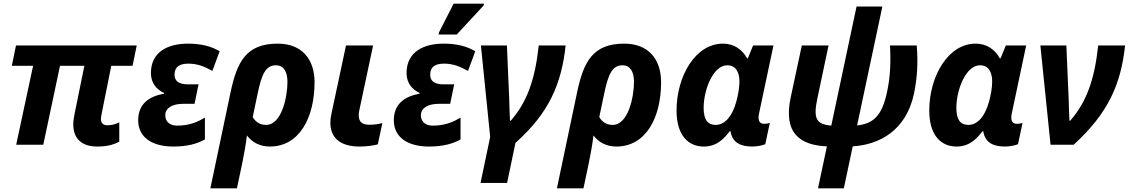

<svg xmlns="http://www.w3.org/2000/svg" viewBox="-20 -796 6208 1056"><path d="M515 10C572 10 609 -2 636 -17V-123C615 -113 595 -107 572 -107C549 -107 535 -117 535 -142C535 -149 537 -160 539 -170L592 -434H709L732 -546H68L45 -434H162L69 0H218L310 -434H444L390 -169C386 -148 383 -129 383 -112C383 -33 430 10 515 10Z M933 10C1010 10 1064 -5 1107 -29V-149C1068 -126 1023 -105 954 -105C915 -105 889 -126 889 -162C889 -204 931 -225 988 -225H1050L1072 -332H1015C968 -332 940 -347 940 -385C940 -428 967 -446 1016 -446C1068 -446 1106 -429 1148 -406L1188 -514C1143 -541 1087 -556 1013 -556C907 -556 810 -513 810 -394C810 -338 843 -302 882 -285V-281C797 -265 740 -223 740 -134C740 -40 818 10 933 10Z M1248 -288 1137 240H1283L1312 103C1323 49 1332 0 1338 -51C1365 -15 1408 10 1464 10C1626 10 1710 -148 1710 -344C1710 -471 1640 -556 1507 -556C1332 -556 1283 -453 1248 -288ZM1443 -109C1412 -109 1386 -124 1370 -152L1397 -281C1419 -387 1441 -437 1498 -437C1539 -437 1561 -403 1561 -346C1561 -267 1531 -109 1443 -109Z M1958 10C1992 10 2033 5 2058 -2L2083 -119C2058 -113 2038 -110 2011 -110C1978 -110 1953 -121 1953 -162C1953 -171 1954 -181 1957 -193L2032 -546H1883L1803 -171C1799 -154 1797 -137 1797 -121C1797 -46 1842 10 1958 10Z M2392 -606H2492L2640 -766L2642 -776H2475L2395 -619ZM2339 10C2416 10 2470 -5 2513 -29V-149C2474 -126 2429 -105 2360 -105C2321 -105 2295 -126 2295 -162C2295 -204 2337 -225 2394 -225H2456L2478 -332H2421C2374 -332 2346 -347 2346 -385C2346 -428 2373 -446 2422 -446C2474 -446 2512 -429 2554 -406L2594 -514C2549 -541 2493 -556 2419 -556C2313 -556 2216 -513 2216 -394C2216 -338 2249 -302 2288 -285V-281C2203 -265 2146 -223 2146 -134C2146 -40 2224 10 2339 10Z M2623 210H2769L2815 -10C3000 -175 3068 -334 3091 -546H2943C2923 -356 2877 -232 2789 -132H2785C2783 -159 2782 -213 2781 -243L2768 -546H2625L2676 -43Z M3154 -288 3043 240H3189L3218 103C3229 49 3238 0 3244 -51C3271 -15 3314 10 3370 10C3532 10 3616 -148 3616 -344C3616 -471 3546 -556 3413 -556C3238 -556 3189 -453 3154 -288ZM3349 -109C3318 -109 3292 -124 3276 -152L3303 -281C3325 -387 3347 -437 3404 -437C3445 -437 3467 -403 3467 -346C3467 -267 3437 -109 3349 -109Z M3851 10C3930 10 3968 -43 3994 -74H3998C4008 -8 4058 10 4119 10C4141 10 4174 4 4189 -3L4214 -120C4206 -117 4194 -115 4184 -115C4162 -115 4152 -127 4152 -150C4152 -157 4153 -164 4155 -173L4234 -546H4122L4093 -475H4089C4063 -523 4018 -556 3956 -556C3805 -556 3701 -377 3701 -188C3701 -52 3765 10 3851 10ZM3916 -109C3872 -109 3850 -138 3850 -202C3850 -304 3903 -437 3980 -437C4026 -437 4047 -400 4047 -348C4047 -313 4039 -270 4029 -235C4009 -162 3970 -109 3916 -109Z M4479 240H4621L4670 9C4815 0 4963 -76 5007 -281C5025 -369 5030 -452 5022 -546H4875C4880 -453 4877 -370 4857 -282C4829 -157 4782 -116 4694 -106L4833 -760H4691L4552 -105C4468 -113 4452 -144 4476 -257L4537 -546H4390L4329 -261C4286 -61 4383 3 4528 9Z M5241 10C5320 10 5358 -43 5384 -74H5388C5398 -8 5448 10 5509 10C5531 10 5564 4 5579 -3L5604 -120C5596 -117 5584 -115 5574 -115C5552 -115 5542 -127 5542 -150C5542 -157 5543 -164 5545 -173L5624 -546H5512L5483 -475H5479C5453 -523 5408 -556 5346 -556C5195 -556 5091 -377 5091 -188C5091 -52 5155 10 5241 10ZM5306 -109C5262 -109 5240 -138 5240 -202C5240 -304 5293 -437 5370 -437C5416 -437 5437 -400 5437 -348C5437 -313 5429 -270 5419 -235C5399 -162 5360 -109 5306 -109Z M5758 0H5885C6077 -175 6145 -334 6168 -546H6020C6000 -356 5954 -232 5866 -132H5862C5860 -159 5859 -213 5858 -243L5845 -546H5702Z"/></svg>

Font: Noto Sans
Style: Bold Italic
Weight: 700
Italic angle: -12°
Designer: Monotype Design Team
Foundry: Monotype Imaging Inc.
Version: Version 2.013